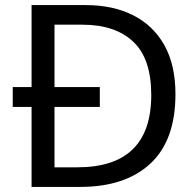

<svg xmlns="http://www.w3.org/2000/svg" viewBox="-20 -734 770 754"><path d="M317 -714Q424 -714 503 -674Q582 -634 625.5 -556.5Q669 -479 669 -364Q669 -183 570.5 -91.5Q472 0 295 0H104V-314H30V-392H104V-714ZM304 -637H194V-392H372V-314H194V-77H284Q574 -77 574 -361Q574 -504 503 -570.5Q432 -637 304 -637Z"/></svg>

Font: Noto Sans Hatran
Style: Regular
Weight: 400
Designer: Monotype Design Team
Foundry: Monotype Imaging Inc.
Version: Version 2.001; ttfautohint (v1.8.4.7-5d5b)